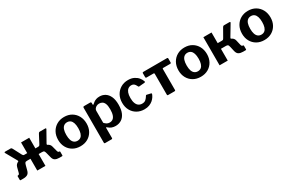

<svg xmlns="http://www.w3.org/2000/svg" viewBox="127 -1755 4684 3135"><g transform="rotate(-30 2469.5 -187.5)"><path d="M47.4 0Q40.1 0 37.6 -2.6Q35 -5.1 35 -12.4V-77.9Q35 -89.2 48 -89.2Q58.4 -89.2 66.1 -95.5Q73.7 -101.9 78.3 -120.3L103.2 -214.8Q110.2 -240.6 125.6 -257.3Q140.9 -274.1 165.2 -283.4Q189.5 -292.6 223 -294.7L284.3 -328.8H359.3V-530H513.3V-328.8H589L650.3 -294.7Q683.8 -292.6 708.1 -283.4Q732.4 -274.1 748.1 -257.3Q763.8 -240.6 770.1 -214.8L795 -120.3Q799.6 -101.9 807.2 -95.5Q814.9 -89.2 825.3 -89.2Q838.3 -89.2 838.3 -77.9V-12.4Q838.3 -5.1 835.7 -2.6Q833.2 0 825.9 0H776Q727.5 0 696.6 -17.9Q665.8 -35.7 654.4 -87.7L633.2 -169.4Q626.9 -194.8 619.8 -206Q612.7 -217.2 602.8 -219.9Q592.9 -222.5 577.3 -222.5H513.3V0H359.3V-222.5H296.6Q281.7 -222.5 271.6 -219.9Q261.4 -217.2 254.5 -206Q247.5 -194.8 240.7 -169.4L218.9 -87.7Q206.6 -36 176.4 -18Q146.1 0 97.3 0ZM303.9 -267.5 160.6 -281.3Q167.9 -285 167.7 -291Q167.5 -297 163.1 -304.8L48.1 -509Q37.3 -530 58.7 -530H159.1Q171.7 -530 178.4 -524Q185.2 -518 189.8 -508.2L270.6 -354.1Q277.6 -340.6 284.5 -334.7Q291.5 -328.8 303.9 -328.8ZM561.6 -267.5V-328.8Q582.6 -328.8 589.1 -334.7Q595.7 -340.6 602.7 -354.1L683.5 -508.2Q688.4 -518 695 -524Q701.6 -530 714.2 -530H814.6Q836 -530 825.1 -509L710.2 -304.8Q700.2 -288 712.7 -281.3Z M1172 10Q1092.6 10 1032.2 -24.9Q971.9 -59.7 938 -121.2Q904.1 -182.7 904.1 -262Q904.1 -345.4 939.2 -407.9Q974.3 -470.4 1035 -505.2Q1095.7 -540 1173 -540Q1253.8 -540 1313.9 -504.3Q1374 -468.6 1407.7 -406.1Q1441.4 -343.6 1441.4 -262.6Q1441.4 -183 1407.3 -121.5Q1373.2 -60 1312.7 -25Q1252.1 10 1172 10ZM1173.3 -92.1Q1210.3 -92.1 1235.3 -111.7Q1260.2 -131.2 1272.8 -169.9Q1285.4 -208.7 1285.4 -265.4Q1285.4 -323.6 1272.6 -362.5Q1259.9 -401.4 1234.8 -421.1Q1209.8 -440.7 1173 -440.7Q1136.9 -440.7 1111.4 -421.1Q1085.8 -401.4 1073 -362.5Q1060.1 -323.6 1060.1 -265.4Q1060.1 -208.3 1073 -169.7Q1085.8 -131.2 1111.4 -111.7Q1136.9 -92.1 1173.3 -92.1Z M1660.1 -530Q1681.5 -530 1681.5 -509.7V-480.1Q1681.5 -473.5 1685.9 -473.3Q1690.4 -473 1695.7 -477.5Q1712.2 -493 1731.8 -507Q1751.3 -521.1 1778.3 -530.6Q1805.2 -540 1842.3 -540Q1900.6 -540 1946.7 -510.5Q1992.9 -481 2020.2 -421.4Q2047.5 -361.9 2047.5 -269.3Q2047.5 -172.9 2019.4 -111Q1991.3 -49.2 1943.2 -19.6Q1895 10 1833.8 10Q1794.9 10 1762.2 -2.1Q1729.5 -14.2 1700.4 -40.7Q1689.5 -50.6 1685.4 -49.6Q1681.4 -48.7 1681.4 -35.1V147.9Q1681.4 165 1666 165H1543.2Q1527.4 165 1527.4 146.7V-508Q1527.4 -519.3 1532 -524.6Q1536.6 -530 1550.1 -530H1660.1ZM1681.4 -137.5Q1701.3 -114.6 1724.1 -100.9Q1746.9 -87.1 1777.3 -87.1Q1811.7 -87.1 1837.4 -105.5Q1863 -123.8 1877.2 -164.4Q1891.5 -205 1891.5 -272.4Q1891.5 -336.7 1877.3 -373.9Q1863.1 -411 1837.8 -426.9Q1812.4 -442.9 1779.6 -442.9Q1751.6 -442.9 1729.3 -431.2Q1707 -419.5 1694.2 -401.4Q1681.4 -383.3 1681.4 -363.3V-137.5Z M2378.4 -540Q2442.7 -540 2488.5 -517.4Q2534.3 -494.8 2563.2 -460.1Q2592 -425.4 2604.4 -388.1Q2610.8 -368.3 2591.5 -366.7L2487 -357.1Q2475.6 -355.5 2471.7 -368.2Q2462.5 -387.3 2451.7 -403.2Q2440.8 -419.2 2424.7 -429.2Q2408.6 -439.3 2383.4 -439.3Q2348.8 -439.3 2322.7 -420.1Q2296.7 -401 2282.4 -362.4Q2268.1 -323.9 2268.1 -265Q2268.1 -205.4 2283.1 -166.2Q2298.1 -126.9 2325.8 -108.1Q2353.5 -89.3 2391 -89.3Q2434.9 -89.3 2460.5 -112.4Q2486.2 -135.4 2509.2 -174.3Q2511.5 -178.6 2514.9 -179.8Q2518.4 -181 2526.4 -179L2600 -161.9Q2611.4 -158.9 2606.9 -142.6Q2598.9 -120.8 2581.8 -94.1Q2564.6 -67.5 2537.2 -44.1Q2509.8 -20.7 2470.4 -5.3Q2431.1 10 2378.4 10Q2301 10 2240.8 -24.5Q2180.6 -59 2146.3 -120.5Q2112.1 -182 2112.1 -263Q2112.1 -345.4 2146.8 -407.6Q2181.6 -469.7 2241.8 -504.9Q2302 -540 2378.4 -540Z M3107.8 -423.7H2975.8Q2964.5 -423.7 2964.5 -412.5V-15.3Q2964.5 0 2947.1 0H2825.8Q2810.5 0 2810.5 -17.4V-408.9Q2810.5 -423.7 2797.8 -423.7H2665.8Q2647 -423.7 2647 -441.1V-514.7Q2647 -530 2664.4 -530L3109.9 -530.7Q3127.3 -530.7 3127.3 -515.4V-441.1Q3127.3 -423.7 3107.8 -423.7Z M3441 10Q3361.6 10 3301.2 -24.9Q3240.9 -59.7 3207 -121.2Q3173.1 -182.7 3173.1 -262Q3173.1 -345.4 3208.2 -407.9Q3243.3 -470.4 3304 -505.2Q3364.7 -540 3442 -540Q3522.8 -540 3582.9 -504.3Q3643 -468.6 3676.7 -406.1Q3710.4 -343.6 3710.4 -262.6Q3710.4 -183 3676.3 -121.5Q3642.2 -60 3581.7 -25Q3521.1 10 3441 10ZM3442.3 -92.1Q3479.3 -92.1 3504.3 -111.7Q3529.2 -131.2 3541.8 -169.9Q3554.4 -208.7 3554.4 -265.4Q3554.4 -323.6 3541.6 -362.5Q3528.9 -401.4 3503.8 -421.1Q3478.8 -440.7 3442 -440.7Q3405.9 -440.7 3380.4 -421.1Q3354.8 -401.4 3342 -362.5Q3329.1 -323.6 3329.1 -265.4Q3329.1 -208.3 3342 -169.7Q3354.8 -131.2 3380.4 -111.7Q3405.9 -92.1 3442.3 -92.1Z M3796.4 0V-530H3950.4V-328.8H4054.7L4116 -294.7Q4166.8 -291.9 4197 -271.6Q4227.1 -251.4 4235.8 -214.8L4257.8 -120.3Q4262.4 -101.9 4270.1 -95.5Q4277.7 -89.2 4288.2 -89.2Q4301.1 -89.2 4301.1 -77.9V-12.4Q4301.1 -5.1 4298.6 -2.6Q4296 0 4288.7 0H4238.8Q4190.3 0 4159.5 -17.9Q4128.6 -35.7 4117.2 -87.7L4098.9 -169.4Q4090.9 -206.6 4078.5 -214.6Q4066.1 -222.5 4043 -222.5H3950.4V0ZM4027.3 -267.5V-328.8Q4048.3 -328.8 4054.8 -334.7Q4061.4 -340.6 4068.4 -354.1L4156.4 -508.2Q4161.9 -518 4168.2 -524Q4174.5 -530 4187 -530H4287.4Q4298 -530 4301.1 -524.6Q4304.3 -519.2 4298 -509L4175.9 -304.8Q4171.5 -297 4171.4 -291Q4171.4 -285 4178.7 -281Z M4639 10Q4559.6 10 4499.2 -24.9Q4438.9 -59.7 4405 -121.2Q4371.1 -182.7 4371.1 -262Q4371.1 -345.4 4406.2 -407.9Q4441.3 -470.4 4502 -505.2Q4562.7 -540 4640 -540Q4720.8 -540 4780.9 -504.3Q4841 -468.6 4874.7 -406.1Q4908.4 -343.6 4908.4 -262.6Q4908.4 -183 4874.3 -121.5Q4840.2 -60 4779.7 -25Q4719.1 10 4639 10ZM4640.3 -92.1Q4677.3 -92.1 4702.3 -111.7Q4727.2 -131.2 4739.8 -169.9Q4752.4 -208.7 4752.4 -265.4Q4752.4 -323.6 4739.6 -362.5Q4726.9 -401.4 4701.8 -421.1Q4676.8 -440.7 4640 -440.7Q4603.9 -440.7 4578.4 -421.1Q4552.8 -401.4 4540 -362.5Q4527.1 -323.6 4527.1 -265.4Q4527.1 -208.3 4540 -169.7Q4552.8 -131.2 4578.4 -111.7Q4603.9 -92.1 4640.3 -92.1Z"/></g></svg>

Font: Libre Franklin Thin
Style: Regular
Weight: 100
Designer: Pablo Impallari, Rodrigo Fuenzalida, Nhung Nguyen
Foundry: Impallari Type
Version: Version 3.000